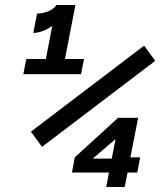

<svg xmlns="http://www.w3.org/2000/svg" viewBox="-20 -750 660 770"><path d="M128.5 -695.5 113.5 -618C138.5 -618 165.5 -629.5 189.5 -645.5L164 -513.5H85.5L73.5 -452.5H305L317 -513.5H240.5L282.5 -730H206C191.5 -705 152 -695.5 128.5 -695.5ZM558 -567 104 -222 148.5 -161 602.5 -506ZM480 0 491.5 -58H530.5L542 -119H503L534 -277.5H453.5L280 -119L268.5 -58H417L406 0ZM352 -114 443.5 -192.5 428 -114Z"/></svg>

Font: Monaspace Neon
Style: Bold Italic
Weight: 700
Italic angle: -11°
Designer: Riley Cran & the Lettermatic Team
Foundry: Lettermatic
Version: Version 1.200 (Monaspace Neon)